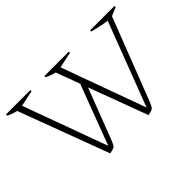

<svg xmlns="http://www.w3.org/2000/svg" viewBox="-94 -695 918 918"><g transform="rotate(-45 365.0 -236.0)"><path d="M219 6 48 -452Q34 -455 21.5 -459.5Q9 -464 -2 -470V-478H163V-470L82 -453L238 -26L353 -331L308 -452Q294 -455 281.5 -459.5Q269 -464 258 -470V-478H423V-470L342 -453L497 -26L659 -451Q614 -457 567 -470V-478H732V-470L689 -452L528 -37Q518 -11 510.5 -4.5Q503 2 478 6L367 -292L269 -37Q262 -19 257 -11Q252 -3 244 0Q236 3 219 6Z"/></g></svg>

Font: Piazzolla Thin
Style: Regular
Weight: 100
Designer: Juan Pablo del Peral
Foundry: Huerta Tipografica
Version: Version 1.330